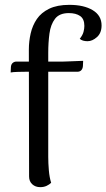

<svg xmlns="http://www.w3.org/2000/svg" viewBox="-20 -761 439 792"><path d="M146 11Q126 11 113 -1Q100 -13 100 -33L99 -556Q99 -590 106.5 -623Q114 -656 132 -682.5Q150 -709 183 -725Q216 -741 266 -741Q326 -741 362.5 -719Q399 -697 399 -656Q399 -625 380 -608Q361 -591 341 -591Q331 -591 322.5 -593.5Q314 -596 309 -601Q321 -616 324.5 -629.5Q328 -643 328 -654Q328 -683 310.5 -695Q293 -707 264 -707Q225 -707 207 -683.5Q189 -660 184 -622.5Q179 -585 179 -543V-114Q179 -88 181.5 -58.5Q184 -29 191 -7Q184 0 172.5 5.5Q161 11 146 11ZM24 -462 25 -485Q26 -496 32.5 -501.5Q39 -507 48 -507H241Q245 -507 256.5 -507.5Q268 -508 282 -508.5Q296 -509 307.5 -509.5Q319 -510 323 -510L322 -488Q321 -477 315 -471Q309 -465 299 -465H84Q74 -465 54 -464.5Q34 -464 24 -462Z"/></svg>

Font: Arima
Style: Regular
Weight: 400
Designer: Joana Correia and Natanael Gama
Foundry: NDISCOVER
Version: Version 1.101;gftools[0.9.23]